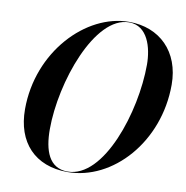

<svg xmlns="http://www.w3.org/2000/svg" viewBox="-84 -841 903 932"><g transform="rotate(10 367.0 -375.0)"><path d="M309 10C531.5 10 734 -212 734 -495C734 -658 629 -760 478.5 -760C265.5 -760 53.5 -538 53.5 -255C53.5 -92 148 10 309 10ZM478.5 -757.5C570 -757.5 599 -654.5 599 -570C599 -338 488 7.5 309 7.5C217.5 7.5 189 -75.5 189 -180C189 -412 309.5 -757.5 478.5 -757.5Z"/></g></svg>

Font: Bodoni* 72pt Medium
Style: Italic
Weight: 500
Italic angle: -13°
Version: Version 2.3